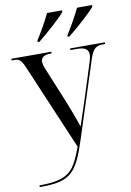

<svg xmlns="http://www.w3.org/2000/svg" viewBox="-106 -831 777 1135"><g transform="rotate(-10 282.5 -263.0)"><path d="M175 -616V-606H185C237 -647 320 -721 349 -756V-766H259C238 -721 203 -659 175 -616ZM355 -616V-606H365C417 -647 500 -721 529 -756V-766H439C418 -721 383 -659 355 -616ZM38 230V240H47C224 240 263 196 325 4L471 -448C492 -512 508 -526 557 -526H565V-536H357V-526H399C445 -526 465 -511 465 -480C465 -468 462 -453 456 -435L383 -206C372 -172 355 -123 338 -71C323 -116 298 -183 278 -232L192 -441C184 -460 180 -475 180 -487C180 -516 204 -526 241 -526H244V-536H4V-526H24C49 -526 63 -514 81 -471L300 44C249 175 226 230 38 230Z"/></g></svg>

Font: Noto Serif Display
Style: Regular
Weight: 400
Designer: Monotype Design Team
Foundry: Monotype Imaging Inc.
Version: Version 2.009